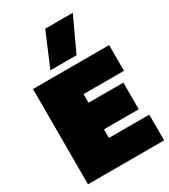

<svg xmlns="http://www.w3.org/2000/svg" viewBox="-219 -1019 992 1124"><g transform="rotate(-30 277.5 -457.0)"><path d="M178.2 -688 273.9 -914.1H460L355 -688ZM35.2 0V-644H549.8V-470.2H276.9V-412.1H512.2V-231.9H276.9V-173.8H549.8V0Z"/></g></svg>

Font: Kanit Black
Style: Regular
Weight: 900
Designer: Katatrad Team
Foundry: CadsonDemak
Version: Version 1.000;PS 001.000;hotconv 1.0.88;makeotf.lib2.5.64775